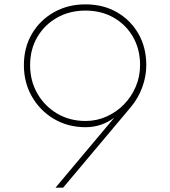

<svg xmlns="http://www.w3.org/2000/svg" viewBox="-20 -860 780 880"><path d="M234.5 0H269.5L579.5 -369Q613.5 -409.5 632 -459.8Q650.5 -510 650.5 -561.5Q650.5 -642.5 614.5 -705.2Q578.5 -768 515.8 -804Q453 -840 372 -840Q291 -840 227 -803.8Q163 -767.5 126.2 -704.8Q89.5 -642 89.5 -561.5Q89.5 -481 126.8 -416.5Q164 -352 228 -314.5Q292 -277 372 -277Q445.5 -277 504 -321ZM372 -305.5Q300 -305.5 242.5 -339.2Q185 -373 151.5 -431Q118 -489 118 -561.5Q118 -633.5 151 -690Q184 -746.5 241.5 -779Q299 -811.5 372 -811.5Q444.5 -811.5 501 -779.2Q557.5 -747 589.8 -690.5Q622 -634 622 -561.5Q622 -509 602.2 -462.8Q582.5 -416.5 548 -381.2Q513.5 -346 468.2 -325.8Q423 -305.5 372 -305.5Z"/></svg>

Font: Spartan Thin
Style: Regular
Weight: 100
Designer: Matt Bailey, Mirko Velimirovic
Foundry: Matt Bailey
Version: Version 1.003; ttfautohint (v1.8.3)